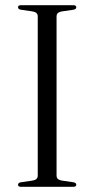

<svg xmlns="http://www.w3.org/2000/svg" viewBox="-20 -720 364 740"><path d="M198 -43Q198 -27 218.5 -24L263 -17.5Q274 -15.5 274 -8Q274 0 262.5 0H61Q49.5 0 49.5 -8Q49.5 -15.5 60.5 -17.5L105 -24Q125.5 -27 125.5 -43V-657Q125.5 -673 105 -676L60.5 -682.5Q49.5 -684.5 49.5 -692Q49.5 -700 61 -700H262.5Q274 -700 274 -692Q274 -684.5 263 -682.5L218.5 -676Q198 -673 198 -657Z"/></svg>

Font: Fraunces 72pt Light
Style: Regular
Weight: 300
Version: Version 1.000;[0bf87f6ff]